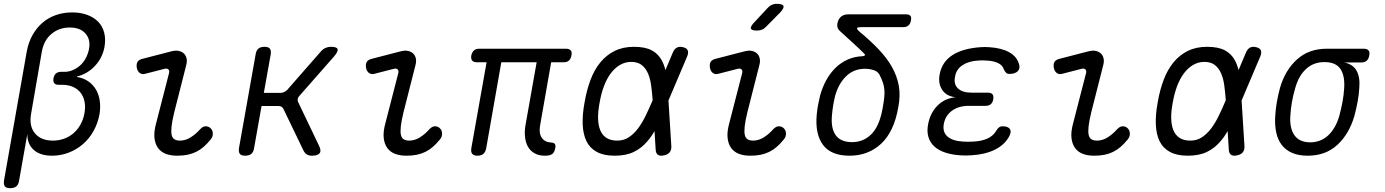

<svg xmlns="http://www.w3.org/2000/svg" viewBox="-29 -805 7249 1005"><path d="M24 180Q4 180 -3.5 170.5Q-11 161 -8 140L111 -535Q120 -584 141.5 -622Q163 -660 194 -686.5Q225 -713 264.5 -726.5Q304 -740 349 -740Q393 -740 428 -727Q463 -714 485.5 -690.5Q508 -667 516.5 -633.5Q525 -600 518 -560Q508 -503 468.5 -460.5Q429 -418 375 -405L374 -402Q407 -397 432 -380Q457 -363 472.5 -337.5Q488 -312 493 -278.5Q498 -245 492 -208Q483 -159 460.5 -119Q438 -79 405 -50.5Q372 -22 330.5 -6Q289 10 243 10Q182 10 148 -20Q114 -50 114 -103L71 140Q68 161 56.5 170.5Q45 180 24 180ZM291 -429H309Q331 -429 352 -438Q373 -447 390.5 -462.5Q408 -478 420 -500.5Q432 -523 437 -549Q446 -598 418.5 -629.5Q391 -661 336 -661Q281 -661 241 -628Q201 -595 190 -535L134 -211Q122 -145 154 -107Q186 -69 248 -69Q279 -69 306.5 -79Q334 -89 355.5 -107.5Q377 -126 392 -152.5Q407 -179 413 -212Q419 -245 413.5 -272.5Q408 -300 393 -319.5Q378 -339 353.5 -350Q329 -361 298 -361H279Q262 -361 255 -369.5Q248 -378 251 -395Q254 -412 264 -420.5Q274 -429 291 -429Z M732 -419Q715 -414 703 -422.5Q691 -431 687 -450Q684 -470 691 -481.5Q698 -493 720 -498L867 -536Q890 -542 906.5 -538.5Q923 -535 933.5 -525Q944 -515 947.5 -499.5Q951 -484 946 -465L883 -217Q872 -172 869 -143.5Q866 -115 869.5 -99Q873 -83 884 -76Q895 -69 913 -69Q942 -69 969 -86Q996 -103 1018 -128Q1033 -144 1047.5 -144Q1062 -144 1072 -135Q1084 -125 1085 -107Q1086 -89 1073 -74Q1055 -52 1036.5 -36Q1018 -20 997.5 -10Q977 0 953 5Q929 10 898 10Q865 10 839.5 0.5Q814 -9 798.5 -30Q783 -51 779.5 -83Q776 -115 788 -159L856 -423Q859 -436 852 -442Q845 -448 833 -445Z M1254 10Q1234 10 1226.5 0.5Q1219 -9 1222 -30L1309 -520Q1312 -541 1323.5 -550.5Q1335 -560 1355 -560Q1376 -560 1383.5 -550.5Q1391 -541 1388 -520L1352 -319H1441Q1450 -319 1458 -323Q1466 -327 1474 -334L1650 -535Q1661 -548 1674.5 -554Q1688 -560 1703 -560Q1734 -560 1738 -548Q1742 -536 1720 -510L1538 -303Q1531 -296 1529.5 -288Q1528 -280 1531 -272L1641 -42Q1654 -16 1644 -3Q1634 10 1603 10Q1588 10 1577.5 3.5Q1567 -3 1560 -16L1455 -234Q1451 -242 1445 -246Q1439 -250 1429 -250H1340L1301 -30Q1298 -9 1286.5 0.5Q1275 10 1254 10Z M1932 -419Q1915 -414 1903 -422.5Q1891 -431 1887 -450Q1884 -470 1891 -481.5Q1898 -493 1920 -498L2067 -536Q2090 -542 2106.5 -538.5Q2123 -535 2133.5 -525Q2144 -515 2147.5 -499.5Q2151 -484 2146 -465L2083 -217Q2072 -172 2069 -143.5Q2066 -115 2069.5 -99Q2073 -83 2084 -76Q2095 -69 2113 -69Q2142 -69 2169 -86Q2196 -103 2218 -128Q2233 -144 2247.5 -144Q2262 -144 2272 -135Q2284 -125 2285 -107Q2286 -89 2273 -74Q2255 -52 2236.5 -36Q2218 -20 2197.5 -10Q2177 0 2153 5Q2129 10 2098 10Q2065 10 2039.5 0.5Q2014 -9 1998.5 -30Q1983 -51 1979.5 -83Q1976 -115 1988 -159L2056 -423Q2059 -436 2052 -442Q2045 -448 2033 -445Z M2823 10Q2791 10 2768.5 -3Q2746 -16 2734 -38Q2722 -60 2719 -89.5Q2716 -119 2722 -152L2780 -479H2595L2516 -29Q2512 -9 2501 0.5Q2490 10 2470 10Q2451 10 2443 0.5Q2435 -9 2438 -29L2518 -479H2468Q2450 -479 2442.5 -488Q2435 -497 2438 -515Q2442 -532 2452 -541Q2462 -550 2480 -550H2933Q2951 -550 2958.5 -541Q2966 -532 2962 -515Q2959 -497 2949 -488Q2939 -479 2921 -479H2856L2798 -148Q2791 -108 2806.5 -84.5Q2822 -61 2856 -59Q2870 -58 2875 -52Q2880 -46 2878 -33Q2874 -8 2862 1Q2850 10 2823 10Z M3485 -40Q3486 -20 3476.5 -8Q3467 4 3447 8Q3426 13 3415 5.5Q3404 -2 3403 -22L3397 -119Q3380 -89 3360 -66Q3330 -30 3289 -10Q3248 10 3188 10Q3131 10 3094.5 -10Q3058 -30 3040.5 -66.5Q3023 -103 3021 -154.5Q3019 -206 3031 -270Q3042 -334 3062 -387Q3082 -440 3113.5 -478.5Q3145 -517 3188.5 -538.5Q3232 -560 3289 -560Q3348 -560 3382.5 -541.5Q3417 -523 3435 -489Q3447 -467 3454 -438L3492 -528Q3500 -548 3513.5 -555.5Q3527 -563 3546 -558Q3565 -554 3570.5 -542Q3576 -530 3568 -510L3470 -279ZM3387 -280V-284Q3384 -324 3379 -360Q3374 -396 3362 -422.5Q3350 -449 3329.5 -465Q3309 -481 3275 -481Q3243 -481 3216 -465Q3189 -449 3168 -421Q3147 -393 3132.5 -354.5Q3118 -316 3110 -270Q3101 -224 3101.5 -187.5Q3102 -151 3112.5 -124.5Q3123 -98 3145 -83.5Q3167 -69 3202 -69Q3236 -69 3262.5 -86.5Q3289 -104 3310.5 -132.5Q3332 -161 3350 -198Q3368 -235 3385 -275Z M3732 -419Q3715 -414 3703 -422.5Q3691 -431 3687 -450Q3684 -470 3691 -481.5Q3698 -493 3720 -498L3867 -536Q3890 -542 3906.5 -538.5Q3923 -535 3933.5 -525Q3944 -515 3947.5 -499.5Q3951 -484 3946 -465L3883 -217Q3872 -172 3869 -143.5Q3866 -115 3869.5 -99Q3873 -83 3884 -76Q3895 -69 3913 -69Q3942 -69 3969 -86Q3996 -103 4018 -128Q4033 -144 4047.5 -144Q4062 -144 4072 -135Q4084 -125 4085 -107Q4086 -89 4073 -74Q4055 -52 4036.5 -36Q4018 -20 3997.5 -10Q3977 0 3953 5Q3929 10 3898 10Q3865 10 3839.5 0.5Q3814 -9 3798.5 -30Q3783 -51 3779.5 -83Q3776 -115 3788 -159L3856 -423Q3859 -436 3852 -442Q3845 -448 3833 -445ZM3983 -667Q3972 -655 3960 -650Q3948 -645 3934 -645Q3905 -645 3901.5 -655.5Q3898 -666 3920 -689L3987 -761Q3997 -773 4009.5 -779Q4022 -785 4037 -785Q4068 -785 4072 -773.5Q4076 -762 4053 -738Z M4468 -641Q4526 -593 4569.5 -547.5Q4613 -502 4639.5 -455Q4666 -408 4675.5 -357Q4685 -306 4673 -244Q4651 -116 4583.5 -53Q4516 10 4418 10Q4321 10 4279 -46.5Q4237 -103 4246 -204Q4248 -228 4252.5 -252.5Q4257 -277 4263 -302Q4275 -347 4295.5 -384.5Q4316 -422 4344 -449.5Q4372 -477 4407.5 -493Q4443 -509 4487 -511Q4496 -512 4498 -515.5Q4500 -519 4495 -524Q4469 -550 4437 -579Q4405 -608 4367 -643Q4359 -650 4355.5 -659.5Q4352 -669 4354 -681Q4359 -706 4373.5 -718Q4388 -730 4412 -730H4713Q4730 -730 4736.5 -722Q4743 -714 4739 -697Q4736 -680 4726 -671.5Q4716 -663 4700 -663H4479Q4460 -663 4457.5 -658Q4455 -653 4468 -641ZM4574 -415Q4564 -432 4542.5 -438.5Q4521 -445 4499 -445Q4440 -445 4400 -406Q4360 -367 4342 -302Q4336 -277 4332 -252.5Q4328 -228 4326 -204Q4319 -135 4345 -98Q4371 -61 4431 -61Q4492 -61 4534 -104.5Q4576 -148 4592 -244Q4597 -272 4599.5 -295Q4602 -318 4600 -337.5Q4598 -357 4591.5 -375.5Q4585 -394 4574 -415Z M5305 -469Q5309 -458 5307 -448.5Q5305 -439 5298 -432Q5291 -425 5280 -421.5Q5269 -418 5255 -418Q5250 -418 5246 -419Q5242 -420 5238.5 -423Q5235 -426 5231.5 -431Q5228 -436 5225 -443Q5219 -463 5196 -474.5Q5173 -486 5137 -488Q5125 -489 5113.5 -489Q5102 -489 5090 -488Q5041 -485 5008.5 -463.5Q4976 -442 4970 -403Q4962 -365 4985 -342.5Q5008 -320 5056 -320H5142Q5159 -320 5166 -311.5Q5173 -303 5170 -285Q5167 -268 5157 -259.5Q5147 -251 5129 -251H5042Q4989 -251 4954 -225.5Q4919 -200 4911 -155Q4904 -113 4931 -90Q4958 -67 5011 -64Q5024 -63 5038.5 -63Q5053 -63 5067 -64Q5109 -66 5139 -79.5Q5169 -93 5184 -118Q5188 -125 5192 -130Q5196 -135 5200 -138Q5204 -141 5209 -142.5Q5214 -144 5220 -144Q5234 -144 5243.5 -140Q5253 -136 5257.5 -129.5Q5262 -123 5261 -113.5Q5260 -104 5254 -92Q5229 -46 5177.5 -21Q5126 4 5054 8Q5041 9 5026.5 9Q5012 9 4998 8Q4953 5 4918.5 -6.5Q4884 -18 4861.5 -38.5Q4839 -59 4830.5 -88.5Q4822 -118 4829 -154Q4840 -214 4878.5 -252.5Q4917 -291 4974 -296Q4927 -300 4904 -333Q4881 -366 4889 -413Q4895 -448 4912.5 -474Q4930 -500 4958 -517.5Q4986 -535 5022.5 -545Q5059 -555 5103 -558Q5114 -559 5126 -559Q5138 -559 5149 -558Q5213 -554 5253.5 -531.5Q5294 -509 5305 -469Z M5532 -419Q5515 -414 5503 -422.5Q5491 -431 5487 -450Q5484 -470 5491 -481.5Q5498 -493 5520 -498L5667 -536Q5690 -542 5706.5 -538.5Q5723 -535 5733.5 -525Q5744 -515 5747.5 -499.5Q5751 -484 5746 -465L5683 -217Q5672 -172 5669 -143.5Q5666 -115 5669.5 -99Q5673 -83 5684 -76Q5695 -69 5713 -69Q5742 -69 5769 -86Q5796 -103 5818 -128Q5833 -144 5847.5 -144Q5862 -144 5872 -135Q5884 -125 5885 -107Q5886 -89 5873 -74Q5855 -52 5836.5 -36Q5818 -20 5797.5 -10Q5777 0 5753 5Q5729 10 5698 10Q5665 10 5639.5 0.5Q5614 -9 5598.5 -30Q5583 -51 5579.5 -83Q5576 -115 5588 -159L5656 -423Q5659 -436 5652 -442Q5645 -448 5633 -445Z M6485 -40Q6486 -20 6476.5 -8Q6467 4 6447 8Q6426 13 6415 5.5Q6404 -2 6403 -22L6397 -119Q6380 -89 6360 -66Q6330 -30 6289 -10Q6248 10 6188 10Q6131 10 6094.5 -10Q6058 -30 6040.5 -66.5Q6023 -103 6021 -154.5Q6019 -206 6031 -270Q6042 -334 6062 -387Q6082 -440 6113.5 -478.5Q6145 -517 6188.5 -538.5Q6232 -560 6289 -560Q6348 -560 6382.5 -541.5Q6417 -523 6435 -489Q6447 -467 6454 -438L6492 -528Q6500 -548 6513.5 -555.5Q6527 -563 6546 -558Q6565 -554 6570.5 -542Q6576 -530 6568 -510L6470 -279ZM6387 -280V-284Q6384 -324 6379 -360Q6374 -396 6362 -422.5Q6350 -449 6329.5 -465Q6309 -481 6275 -481Q6243 -481 6216 -465Q6189 -449 6168 -421Q6147 -393 6132.5 -354.5Q6118 -316 6110 -270Q6101 -224 6101.5 -187.5Q6102 -151 6112.5 -124.5Q6123 -98 6145 -83.5Q6167 -69 6202 -69Q6236 -69 6262.5 -86.5Q6289 -104 6310.5 -132.5Q6332 -161 6350 -198Q6368 -235 6385 -275Z M7096 -478H7007Q7053 -469 7072 -434.5Q7091 -400 7086 -345Q7084 -308 7077 -271Q7070 -234 7060 -197Q7033 -104 6971.5 -47Q6910 10 6816 10Q6769 10 6735 -4.5Q6701 -19 6680 -46.5Q6659 -74 6651 -112.5Q6643 -151 6646 -197Q6648 -234 6654.5 -271Q6661 -308 6671 -345Q6698 -438 6760 -494Q6822 -550 6916 -550H7109Q7127 -550 7134.5 -541Q7142 -532 7138 -514Q7135 -496 7124.5 -487Q7114 -478 7096 -478ZM6829 -60Q6857 -60 6881 -69.5Q6905 -79 6924 -97Q6943 -115 6957.5 -140.5Q6972 -166 6981 -197Q6991 -234 6998 -271Q7005 -308 7007 -345Q7011 -409 6987 -444.5Q6963 -480 6903 -480Q6847 -480 6808 -444.5Q6769 -409 6751 -345Q6740 -308 6733.5 -271Q6727 -234 6725 -197Q6721 -133 6747 -96.5Q6773 -60 6829 -60Z"/></svg>

Font: Maple Mono Light
Style: Italic
Weight: 300
Italic angle: -10°
Monospace: yes
Designer: subframe7536
Version: Version 7.000